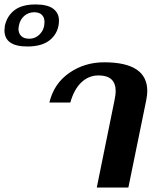

<svg xmlns="http://www.w3.org/2000/svg" viewBox="-169 -843 690 863"><path d="M-149 -707Q-149 -714 -147 -728Q-137 -772 -103.5 -797.5Q-70 -823 -9 -823Q45 -823 70.5 -803.5Q96 -784 96 -751Q96 -700 60 -667Q24 -634 -46 -634Q-149 -634 -149 -707ZM31 -744Q31 -765 19 -776.5Q7 -788 -15 -788Q-41 -788 -60 -771.5Q-79 -755 -84 -728Q-86 -718 -86 -714Q-86 -693 -73.5 -681Q-61 -669 -38 -669Q-9 -669 11 -690.5Q31 -712 31 -744ZM346 -394Q351 -419 351 -433Q351 -504 274 -504Q230 -504 197 -473Q164 -442 147 -382H53Q73 -467 142 -515Q211 -563 299 -563Q493 -563 493 -434Q493 -416 488 -391L408 0H266Z"/></svg>

Font: Taviraj SemiBold
Style: Italic
Weight: 600
Italic angle: -12°
Designer: Katatrad Team
Foundry: CadsonDemak
Version: Version 1.001